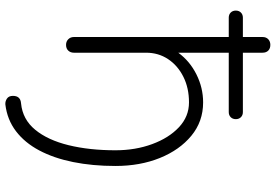

<svg xmlns="http://www.w3.org/2000/svg" viewBox="-180 -642 1053 734"><g transform="rotate(90 347.0 -274.5)"><path d="M379 232Q367 233 356.5 226Q346 219 346 203Q346 174 375 172Q436 166 475.5 118Q515 70 534.5 -9.5Q554 -89 554 -189Q554 -265 530.5 -329Q507 -393 466 -431.5Q425 -470 371 -470Q316 -470 273 -448.5Q230 -427 205.5 -390Q181 -353 181 -306V-30Q181 -17 173 -8.5Q165 0 151 0Q138 0 129.5 -8.5Q121 -17 121 -30V-622H47Q35 -622 27.5 -629.5Q20 -637 20 -649Q20 -661 27.5 -668.5Q35 -676 47 -676H121V-751Q121 -765 129.5 -773Q138 -781 151 -781Q165 -781 173 -773Q181 -765 181 -751V-676H408Q420 -676 427.5 -668.5Q435 -661 435 -649Q435 -637 427.5 -629.5Q420 -622 408 -622H181V-429Q213 -473 264 -498.5Q315 -524 371 -524Q444 -524 498.5 -479Q553 -434 583.5 -358.5Q614 -283 614 -189Q614 -101 599 -27Q584 47 554.5 102.5Q525 158 481 191.5Q437 225 379 232Z"/></g></svg>

Font: ComfortaaLight
Style: Regular
Weight: 300
Designer: Johan Aakerlund
Foundry: Johan Aakerlund
Version: Version 3.104; ttfautohint (v1.8.1.43-b0c9)